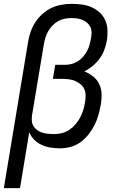

<svg xmlns="http://www.w3.org/2000/svg" viewBox="-24 -763 644 998"><path d="M-4 215 122 -545Q126 -571 135 -597Q144 -623 159 -646.5Q174 -670 195.5 -689.5Q217 -709 242 -721Q267 -733 294 -738Q321 -743 347 -743Q375 -743 401.5 -739.5Q428 -736 451 -726Q474 -716 493 -699Q512 -682 522.5 -659Q533 -636 534.5 -609Q536 -582 532 -555Q528 -531 519 -506Q510 -481 494.5 -459.5Q479 -438 458 -420.5Q437 -403 414 -392Q438 -383 459 -366.5Q480 -350 491.5 -326.5Q503 -303 504 -275Q505 -247 500 -219Q495 -192 487.5 -165Q480 -138 467 -112.5Q454 -87 436 -64Q418 -41 394.5 -24Q371 -7 343 0.5Q315 8 288 8Q263 8 238.5 4Q214 0 192 -10Q170 -20 153.5 -37Q137 -54 128 -76L80 215ZM257 -66Q277 -66 297.5 -71Q318 -76 336 -88Q354 -100 368.5 -117Q383 -134 393 -153Q403 -172 409 -192Q415 -212 418 -232Q421 -250 421 -267Q421 -284 414.5 -299Q408 -314 395.5 -324.5Q383 -335 368 -341.5Q353 -348 336 -350.5Q319 -353 302 -353H251L263 -426H314Q331 -426 348 -430.5Q365 -435 380.5 -444.5Q396 -454 408 -468Q420 -482 428.5 -498Q437 -514 441.5 -530.5Q446 -547 449 -564Q452 -579 452 -594Q452 -609 446 -622Q440 -635 429 -644.5Q418 -654 405 -659.5Q392 -665 377 -667Q362 -669 347 -669Q329 -669 311.5 -665.5Q294 -662 278 -653Q262 -644 249 -630.5Q236 -617 226.5 -600.5Q217 -584 212 -567Q207 -550 204 -533L142 -161Q140 -145 142 -130.5Q144 -116 152 -104.5Q160 -93 171.5 -85Q183 -77 197.5 -73Q212 -69 227 -67.5Q242 -66 257 -66Z"/></svg>

Font: Iosevka Aile Oblique
Style: Regular
Weight: 400
Italic angle: -9°
Designer: Belleve Invis
Foundry: Belleve Invis
Version: Version 31.1.0; ttfautohint (v1.8.4)